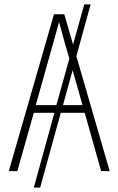

<svg xmlns="http://www.w3.org/2000/svg" viewBox="-20 -780 540 875"><path d="M20 0H59L134 -266H228L134 75H163L257 -266H366L441 0H480L328 -524L393 -760H364L313 -577L273 -715H226ZM224 -589C233 -620 241 -650 249 -680C258 -648 266 -619 274 -589L296 -513L237 -301H143ZM267 -301 311 -460 356 -301Z"/></svg>

Font: Noto Sans Mono ExtraCondensed ExtraLight
Style: Regular
Weight: 200
Width: 2
Designer: Monotype Design Team
Foundry: Monotype Imaging Inc.
Version: Version 2.014